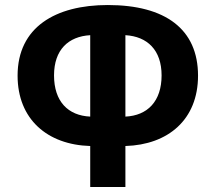

<svg xmlns="http://www.w3.org/2000/svg" viewBox="-20 -744 858 764"><path d="M339 0H479V-163C649 -168 768 -268 768 -443C768 -628 638 -724 409 -724C201 -724 50 -636 50 -443C50 -270 168 -168 339 -163ZM339 -280C251 -284 195 -340 195 -444C195 -546 252 -599 339 -604ZM479 -280V-604C566 -599 623 -545 623 -444C623 -341 567 -284 479 -280Z"/></svg>

Font: Noto Sans Georgian SemiCondensed Bold
Style: Regular
Weight: 700
Width: 4
Designer: Monotype Design Team, Akaki Razmadze
Foundry: Google LLC
Version: Version 2.005